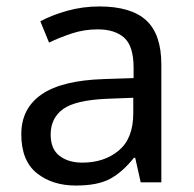

<svg xmlns="http://www.w3.org/2000/svg" viewBox="-20 -565 601 595"><path d="M288 -545Q386 -545 433 -502Q480 -459 480 -365V0H416L399 -76H395Q360 -32 321.5 -11Q283 10 215 10Q142 10 94 -28.5Q46 -67 46 -149Q46 -229 109 -272.5Q172 -316 303 -320L394 -323V-355Q394 -422 365 -448Q336 -474 283 -474Q241 -474 203 -461.5Q165 -449 132 -433L105 -499Q140 -518 188 -531.5Q236 -545 288 -545ZM314 -259Q214 -255 175.5 -227Q137 -199 137 -148Q137 -103 164.5 -82Q192 -61 235 -61Q303 -61 348 -98.5Q393 -136 393 -214V-262Z"/></svg>

Font: Noto Sans Sharada
Style: Regular
Weight: 400
Designer: Monotype Design Team
Foundry: Monotype Imaging Inc.
Version: Version 2.006; ttfautohint (v1.8.4.7-5d5b)